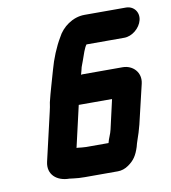

<svg xmlns="http://www.w3.org/2000/svg" viewBox="-76 -737 708 795"><g transform="rotate(-10 277.5 -340.0)"><path d="M338 -131H244C232 -131 220 -133 209 -134H204L244 -308H384L356 -185C352 -166 342 -149 338 -131ZM153 -14 169 -12C184 -10 199 -9 217 -9H356C371 -9 387 -14 401 -24C427 -42 439 -61 450 -95C454 -113 463 -135 468 -152L477 -184L516 -349C527 -395 493 -430 450 -430H282C280 -430 278 -430 275 -429C279 -442 281 -452 283 -460C286 -469 290 -478 293 -487L305 -521C310 -533 313 -541 319 -549H478C511 -549 545 -577 553 -610C561 -643 539 -671 506 -671H332C282 -671 237 -637 217 -597C196 -562 176 -514 164 -469C153 -429 138 -381 128 -339C126 -326 124 -313 121 -302L74 -99C62 -46 101 -14 153 -14Z"/></g></svg>

Font: Electronic
Style: TiIt
Weight: 900
Version: Version 1.011